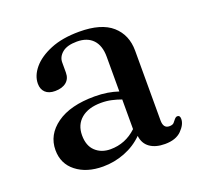

<svg xmlns="http://www.w3.org/2000/svg" viewBox="-93 -584 731 700"><g transform="rotate(-20 272.0 -234.0)"><path d="M51.5 -104Q51.5 -163.5 104.5 -201.5Q157.5 -239.5 252 -239.5Q278.5 -239.5 301.5 -235.8Q324.5 -232 343.5 -225.5V-360.5Q343.5 -403.5 321.8 -426.5Q300 -449.5 260 -449.5Q222 -449.5 203 -433.8Q184 -418 184 -396.5V-357Q184 -333 168 -320Q152 -307 124.5 -307Q100 -307 87 -319.5Q74 -332 74 -353.5Q74 -384.5 98.2 -413.5Q122.5 -442.5 168.5 -461.5Q214.5 -480.5 280 -480.5Q365.5 -480.5 407 -443.8Q448.5 -407 448.5 -345.5V-75Q448.5 -44 472 -44Q484.5 -44 489.8 -49.8Q495 -55.5 499 -61Q505 -68.5 511 -68.5Q521.5 -68.5 521.5 -54.5Q521.5 -33 499.5 -10.8Q477.5 11.5 435 11.5Q399 11.5 376.8 -4.2Q354.5 -20 351 -50.5Q321 -20.5 280 -4.5Q239 11.5 195 11.5Q131.5 11.5 91.5 -19.8Q51.5 -51 51.5 -104ZM161 -121.5Q161 -81 183.8 -59.8Q206.5 -38.5 242 -38.5Q300 -38.5 343.5 -79.5V-194.5Q326 -201 307 -205.2Q288 -209.5 266.5 -209.5Q217 -209.5 189 -186Q161 -162.5 161 -121.5Z"/></g></svg>

Font: Fraunces 9pt
Style: Regular
Weight: 400
Version: Version 1.000;[b76b70a41]